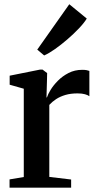

<svg xmlns="http://www.w3.org/2000/svg" viewBox="-20 -864 452 884"><path d="M24 0V-38L89.5 -49V-455.5L24.5 -474V-515.5L164 -543.5H176L197 -527.5L196.5 -502L194 -414.5L196.5 -416.5Q200.5 -429.5 213 -450.2Q225.5 -471 246.5 -492.2Q267.5 -513.5 295.8 -528Q324 -542.5 358.5 -542.5Q371 -542.5 378.8 -541Q386.5 -539.5 391.5 -537.5V-421Q385 -426 371.5 -430Q358 -434 337 -434Q305.5 -434 281 -426.8Q256.5 -419.5 238.2 -407.5Q220 -395.5 207 -381V-49.5L307.5 -37.5V0ZM183 -609 151.5 -635.5 299 -844.5 379.5 -778.5Q367 -758 343 -732.8Q319 -707.5 290.2 -682.8Q261.5 -658 233.5 -638.2Q205.5 -618.5 184 -609Z"/></svg>

Font: Merriweather 72pt SemiBold
Style: Regular
Weight: 600
Version: Version 2.100